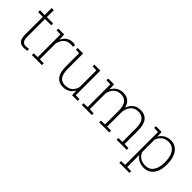

<svg xmlns="http://www.w3.org/2000/svg" viewBox="87 -1588 2714 2714"><g transform="rotate(45 1443.5 -231.5)"><path d="M234.4 9.8Q179.7 9.8 150.6 -24.9Q121.6 -59.6 121.6 -136.2V-491.2H27.3V-528.3H121.6V-667.5H164.6V-528.3H290.5V-491.2H164.6V-136.2Q164.6 -77.6 184.8 -52.2Q205.1 -26.9 238.8 -26.9Q254.9 -26.9 269 -28.3Q283.2 -29.8 302.2 -32.2L309.1 1Q293 5.4 274.2 7.6Q255.4 9.8 234.4 9.8Z M394 0V-34.7L473.6 -37.6V-490.7L394 -493.7V-528.3H510.3L515.6 -442.4L516.1 -426.3Q538.1 -479 579.1 -508.5Q620.1 -538.1 678.7 -538.1Q690.9 -538.1 705.6 -535.9Q720.2 -533.7 727.1 -531.7L722.2 -493.2L672.9 -496.6Q609.4 -497.1 569.6 -457.5Q529.8 -418 516.1 -352.5V-37.6L595.7 -34.7V0Z M1020 10.3Q938.5 10.3 893.1 -46.9Q847.7 -104 847.7 -224.6V-490.7L780.3 -493.7V-528.3H847.7H890.1V-223.6Q890.1 -121.6 925 -74.7Q960 -27.8 1022.9 -27.8Q1098.1 -27.8 1137.9 -64Q1177.7 -100.1 1191.4 -160.2V-490.7L1113.8 -493.7V-528.3H1191.4H1233.9V-37.6L1309.1 -34.7V0H1197.3L1192.9 -90.8Q1168 -42.5 1125.2 -16.1Q1082.5 10.3 1020 10.3Z M1391.6 0V-34.7L1471.2 -37.6V-490.7L1391.6 -493.7V-528.3H1508.8L1512.7 -428.7Q1537.1 -480.5 1580.8 -509.3Q1624.5 -538.1 1686 -538.1Q1751 -538.1 1792.5 -505.6Q1834 -473.1 1851.1 -405.8Q1873 -468.3 1918.9 -503.4Q1964.8 -538.6 2032.7 -538.6Q2118.7 -538.6 2164.3 -481.7Q2210 -424.8 2210 -305.2V-38.1L2289.6 -34.7V-0.5H2087.4V-34.7L2167 -38.1V-306.2Q2167 -412.1 2129.2 -456.1Q2091.3 -500 2026.9 -500Q1950.7 -500 1910.4 -453.1Q1870.1 -406.2 1861.8 -333.5V-37.6L1941.4 -34.7V0H1739.3V-34.7L1818.8 -37.6V-305.7Q1818.8 -411.6 1781 -455.8Q1743.2 -500 1678.2 -500Q1605 -500 1565.7 -458.7Q1526.4 -417.5 1513.7 -351.1V-37.6L1593.3 -34.7V0Z M2345.2 203.1V168.5L2423.8 165.5V-490.7L2344.2 -493.7V-528.3H2458.5L2464.8 -440.4Q2491.2 -486.3 2534.9 -512.2Q2578.6 -538.1 2638.2 -538.1Q2700.7 -538.1 2745.8 -504.2Q2791 -470.2 2814.9 -408.2Q2838.9 -346.2 2838.9 -262.2V-252Q2838.9 -171.9 2814.9 -113Q2791 -54.2 2746.3 -22Q2701.7 10.3 2639.2 10.3Q2580.1 10.3 2536.1 -12.7Q2492.2 -35.6 2466.3 -75.7V165.5L2546.9 168.5V203.1ZM2632.8 -27.3Q2712.4 -27.3 2754.2 -88.4Q2795.9 -149.4 2795.9 -252V-262.2Q2795.9 -332.5 2777.1 -386Q2758.3 -439.5 2721.7 -469.7Q2685.1 -500 2631.8 -500Q2563 -500 2523.7 -465.8Q2484.4 -431.6 2466.3 -381.3V-131.8Q2485.4 -83.5 2527.3 -55.4Q2569.3 -27.3 2632.8 -27.3Z"/></g></svg>

Font: Roboto Slab ExtraLight
Style: Regular
Weight: 250
Designer: Google
Version: Version 2.000; ttfautohint (v1.8.1.43-b0c9)